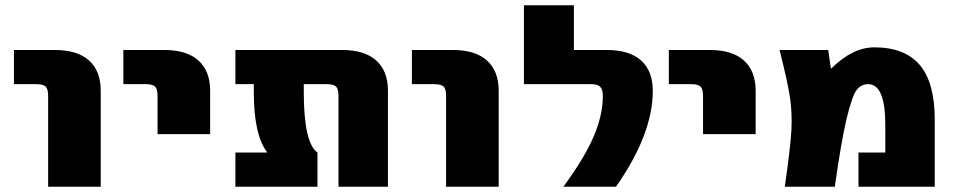

<svg xmlns="http://www.w3.org/2000/svg" viewBox="-20 -710 3632 730"><path d="M33 -390V-520H188Q274 -520 318.5 -480Q363 -440 363 -365V0H163V-345Q163 -372 153.5 -381Q144 -390 118 -390Z M449 -390V-520H604Q690 -520 734.5 -480Q779 -440 779 -365V-200H579V-345Q579 -372 569.5 -381Q560 -390 534 -390Z M1135 -390V-360Q1135 -167 1187 -130V0H875V-130H995V-132Q945 -198 945 -360V-390H875V-520H1280Q1366 -520 1410.5 -480Q1455 -440 1455 -365V0H1267V-345Q1267 -372 1257.5 -381Q1248 -390 1222 -390Z M1546 -390V-520H1701Q1787 -520 1831.5 -480Q1876 -440 1876 -365V0H1676V-345Q1676 -372 1666.5 -381Q1657 -390 1631 -390Z M2122 0Q2202 -109 2237 -190.5Q2272 -272 2272 -345Q2272 -370 2262 -380Q2252 -390 2227 -390H1972V-690H2162V-520H2287Q2373 -520 2417.5 -480Q2462 -440 2462 -365Q2462 -200 2322 0Z M2523 -390V-520H2678Q2764 -520 2808.5 -480Q2853 -440 2853 -365V-200H2653V-345Q2653 -372 2643.5 -381Q2634 -390 2608 -390Z M3139 -450H3141Q3222 -530 3304 -530Q3420 -530 3477 -463Q3534 -396 3534 -255V0H3244V-130H3346V-235Q3346 -390 3281 -390Q3253 -390 3236 -366.5Q3219 -343 3198.5 -257Q3178 -171 3154 0H2964Q2986 -156 2989 -216.5Q2992 -277 2984.5 -333Q2977 -389 2944 -520H3129Z"/></svg>

Font: Mplus 1p Black
Style: Regular
Weight: 900
Version: Version 1.061